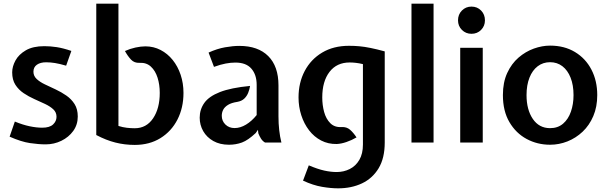

<svg xmlns="http://www.w3.org/2000/svg" viewBox="-20 -778 3322 1048"><path d="M229.5 10Q191 10 143.5 3Q96 -4 32.5 -32L61 -114.5Q104.5 -96.5 141.8 -88.8Q179 -81 210.5 -81Q251 -81 269.8 -98.8Q288.5 -116.5 288.5 -140.5Q288.5 -165 271 -181.2Q253.5 -197.5 226 -210.5Q198.5 -223.5 167.5 -237.2Q136.5 -251 109 -269.5Q81.5 -288 64 -315.2Q46.5 -342.5 46.5 -383Q46.5 -415 64.5 -448Q82.5 -481 121.2 -503.5Q160 -526 222 -526Q254 -526 289 -520.8Q324 -515.5 369.5 -500L341 -419.5Q305 -430 280 -434Q255 -438 231.5 -438Q200.5 -438 181.5 -424.8Q162.5 -411.5 162.5 -386.5Q162.5 -363.5 180 -347Q197.5 -330.5 225 -317.5Q252.5 -304.5 283.5 -290Q314.5 -275.5 342 -256.5Q369.5 -237.5 387 -210Q404.5 -182.5 404.5 -142Q404.5 -97.5 379.8 -63.2Q355 -29 315 -9.5Q275 10 229.5 10Z M715.5 13Q661 13 610.2 0.2Q559.5 -12.5 505.5 -41V-758H626.5V-90.5Q650.5 -83 672.5 -80.5Q694.5 -78 715.5 -78Q779 -78 815.5 -132Q852 -186 852 -271Q852 -316 840 -354Q828 -392 803.5 -414.5Q779 -437 742 -435Q713 -433.5 695 -452.8Q677 -472 662 -499.5Q689.5 -512 719.2 -518.5Q749 -525 773.5 -525Q818.5 -525 856.5 -505.2Q894.5 -485.5 922.5 -450.8Q950.5 -416 966 -369.8Q981.5 -323.5 981.5 -271Q981.5 -190 948.8 -125.8Q916 -61.5 856 -24.2Q796 13 715.5 13Z M1230 12Q1180.5 12 1144.5 -8.2Q1108.5 -28.5 1089.2 -62.2Q1070 -96 1070 -135.5Q1070 -180.5 1095.2 -216.2Q1120.5 -252 1180.5 -275.5Q1240.5 -299 1345 -309Q1342 -289.5 1334.5 -271Q1327 -252.5 1312.8 -239.2Q1298.5 -226 1275.5 -222Q1243 -217 1224.5 -205.5Q1206 -194 1198.2 -178.8Q1190.5 -163.5 1190.5 -146Q1190.5 -118 1210.2 -98.5Q1230 -79 1260.5 -79Q1291.5 -79 1322.8 -97.8Q1354 -116.5 1381 -150V-315Q1381 -370 1352.2 -403.2Q1323.5 -436.5 1265 -436.5Q1239.5 -436.5 1211.8 -431.2Q1184 -426 1148 -413L1118.5 -491Q1164.5 -512 1208 -519.8Q1251.5 -527.5 1286 -527.5Q1388.5 -527.5 1444.2 -471.8Q1500 -416 1500 -312V-143.5Q1500 -103.5 1504 -67.8Q1508 -32 1516 0H1426.5Q1413 -8 1404.5 -21.5Q1396 -35 1390 -50.5L1388 -69.5L1376 -52Q1334 -12.5 1300.8 -0.2Q1267.5 12 1230 12Z M1825.5 250Q1786.5 250 1737.8 241.8Q1689 233.5 1634 208L1665.5 124.5Q1713.5 145 1749.8 153Q1786 161 1817.5 161Q1856.5 161 1889.2 144.5Q1922 128 1941.5 94.5Q1961 61 1961 11V-428Q1940.5 -433 1922.2 -435Q1904 -437 1888.5 -437Q1818 -437 1778.5 -385.5Q1739 -334 1739 -246Q1739 -204.5 1749.2 -166.8Q1759.5 -129 1783 -105.5Q1806.5 -82 1845 -84.5Q1872 -86 1890.5 -70Q1909 -54 1926 -28Q1899.5 -12.5 1871 -2.8Q1842.5 7 1818 8Q1771.5 9 1733 -11Q1694.5 -31 1667 -66.8Q1639.5 -102.5 1624.5 -149Q1609.5 -195.5 1609.5 -246Q1609.5 -326.5 1643.2 -390.5Q1677 -454.5 1738.8 -491.2Q1800.5 -528 1885 -528Q1913.5 -528 1941.5 -525.5Q1969.5 -523 2002.8 -516.2Q2036 -509.5 2080 -497.5V0Q2080 85 2046.8 140.2Q2013.5 195.5 1956 222.8Q1898.5 250 1825.5 250Z M2226 0V-758H2346.5V0Z M2492 0V-517H2615V0ZM2553.5 -593.5Q2522.5 -593.5 2501.2 -614.8Q2480 -636 2480 -667Q2480 -699 2501.2 -720.5Q2522.5 -742 2553.5 -742Q2585 -742 2606 -720.5Q2627 -699 2627 -667Q2627 -636 2606 -614.8Q2585 -593.5 2553.5 -593.5Z M2982.5 12Q2913 12 2854.5 -19.5Q2796 -51 2760.5 -111.5Q2725 -172 2725 -259Q2725 -328.5 2748.5 -379.5Q2772 -430.5 2810.2 -463.5Q2848.5 -496.5 2893.8 -512.8Q2939 -529 2982.5 -529Q3060.5 -529 3118.5 -494Q3176.5 -459 3208.2 -398Q3240 -337 3240 -259Q3240 -195 3218.5 -144.5Q3197 -94 3160.2 -59.2Q3123.5 -24.5 3077.5 -6.2Q3031.5 12 2982.5 12ZM2982.5 -78.5Q3025 -78.5 3053.5 -103Q3082 -127.5 3096.2 -168.5Q3110.5 -209.5 3110.5 -259Q3110.5 -313.5 3094.5 -354Q3078.5 -394.5 3049.8 -416.5Q3021 -438.5 2982.5 -438.5Q2944 -438.5 2915 -416.5Q2886 -394.5 2870 -354Q2854 -313.5 2854 -259Q2854 -179.5 2888.2 -129Q2922.5 -78.5 2982.5 -78.5Z"/></svg>

Font: Expletus Sans SemiBold
Style: Regular
Weight: 600
Version: Version 7.500